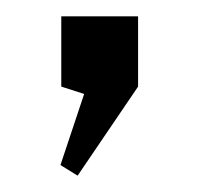

<svg xmlns="http://www.w3.org/2000/svg" viewBox="-20 -106 243 235"><path d="M75 109 149 0V-86H55V0L83 9L54 96Z"/></svg>

Font: Cabin Condensed
Style: Regular
Weight: 400
Designer: Pablo Impallari
Foundry: Pablo Impallari. www.impallari.com Igino Marini. www.ikern.com
Version: Version 1.006